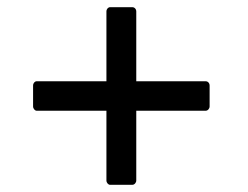

<svg xmlns="http://www.w3.org/2000/svg" viewBox="-20 -587 690 534"><path d="M348 -73C354 -73 359 -79 359 -85V-279H552C558 -279 563 -285 563 -291V-349C563 -356 558 -361 552 -361H359V-555C359 -562 354 -567 348 -567H286C281 -567 276 -562 276 -555V-361H82C77 -361 72 -356 72 -349V-291C72 -285 77 -279 82 -279H276V-85C276 -79 281 -73 286 -73Z"/></svg>

Font: LINE Seed JP App_OTF Regular
Style: Regular
Weight: 400
Designer: LY Corporation & Fontrix & Fontworks
Version: Version 1.002